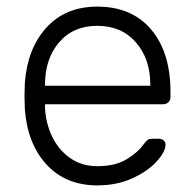

<svg xmlns="http://www.w3.org/2000/svg" viewBox="-20 -550 586 580"><path d="M495 -272V-257Q495 -247 488.5 -241Q482 -235 472 -235H116V-225Q118 -178 137.5 -137.5Q157 -97 192 -72.5Q227 -48 274 -48Q329 -48 363.5 -69.5Q398 -91 413 -113Q422 -125 426.5 -128Q431 -131 443 -131H459Q468 -131 474 -126Q480 -121 480 -113Q480 -92 453.5 -62.5Q427 -33 380 -11.5Q333 10 274 10Q179 10 121 -52.5Q63 -115 55 -220L54 -260L55 -300Q63 -404 120.5 -467Q178 -530 274 -530Q378 -530 436.5 -461Q495 -392 495 -272ZM434 -291V-295Q434 -372 390.5 -422Q347 -472 274 -472Q201 -472 158.5 -422Q116 -372 116 -295V-291Z"/></svg>

Font: Hezaedrus Light
Style: Regular
Weight: 300
Designer: Hubert & Fischer
Foundry: Hubert & Fischer
Version: Version 1.10;September 3, 2019;FontCreator 11.5.0.2425 64-bi